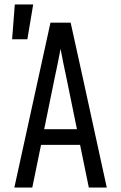

<svg xmlns="http://www.w3.org/2000/svg" viewBox="-20 -836 540 856"><path d="M34 -661 46 -816H128L102 -661ZM44 0 205 -735H295L349 -490L456 0H376L337 -190H163L124 0ZM323 -260 276 -490Q269 -522 262.5 -554Q256 -586 250 -618Q244 -586 237.5 -554Q231 -522 224 -490L177 -260Z"/></svg>

Font: Iosevka Algr
Style: Regular
Weight: 400
Monospace: yes
Designer: Belleve Invis
Foundry: Belleve Invis
Version: Version 26.0.2; ttfautohint (v1.8.3)